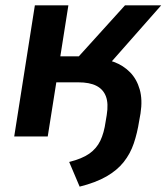

<svg xmlns="http://www.w3.org/2000/svg" viewBox="-20 -509 621 716"><path d="M277 187 238 95Q286 83 313 64Q340 45 354 16Q368 -13 374 -56L378 -80Q385 -123 375 -149.5Q365 -176 339.5 -189Q314 -202 272 -202H190L158 0H33L110 -489H235L205 -299H274L446 -489H581L365 -244L329 -291Q370 -291 405 -278Q440 -265 465 -239.5Q490 -214 501 -175.5Q512 -137 504 -86L499 -58Q492 -13 479 25.5Q466 64 441.5 95Q417 126 377 149Q337 172 277 187Z"/></svg>

Font: Nunito Sans 12pt
Style: Bold Italic
Weight: 700
Italic angle: -9°
Designer: Vernon Adams
Foundry: Vernon Adams
Version: Version 3.101;gftools[0.9.27]